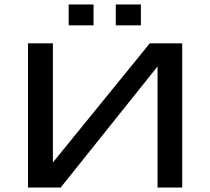

<svg xmlns="http://www.w3.org/2000/svg" viewBox="-20 -844 944 864"><path d="M253 0 689 -545V0H800V-649H654L218 -113V-649H106V0ZM401 -730V-824H289V-730ZM614 -730V-824H501V-730Z"/></svg>

Font: Gamestation Extended
Style: Regular
Weight: 400
Width: 7
Designer: Jonas Hecksher
Foundry: Jonas Hecksher, Playtypeª, e-types AS
Version: Version 1.003